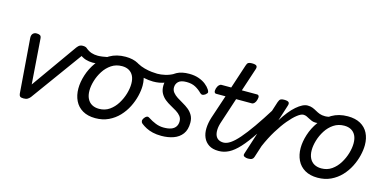

<svg xmlns="http://www.w3.org/2000/svg" viewBox="-71 -1124 3094 1537"><g transform="rotate(15 1476.0 -355.5)"><path d="M168 15Q146 15 138.5 7.5Q131 0 130 -15L95 -468Q94 -491 105.5 -503Q117 -515 136 -515Q153 -515 164 -509Q175 -503 176 -481L203 -110L471 -488Q484 -505 494.5 -510Q505 -515 519 -515Q547 -515 558 -500Q569 -485 555 -468L223 -11Q213 1 201 8Q189 15 168 15Z M629 -405Q599 -405 570.5 -413.5Q542 -422 505 -451Q492 -462 494 -474Q496 -486 507 -496Q518 -506 531.5 -509Q545 -512 554 -504Q577 -485 601 -477Q625 -469 654 -469Q669 -469 691.5 -472Q714 -475 734.5 -479.5Q755 -484 764 -489Q773 -495 779.5 -485.5Q786 -476 786 -463Q786 -450 775 -443Q754 -431 724.5 -422.5Q695 -414 669 -409.5Q643 -405 629 -405Z M763 19Q701 19 658 -6Q615 -31 593.5 -75.5Q572 -120 572 -176Q572 -229 591 -288.5Q610 -348 647.5 -400.5Q685 -453 741.5 -486Q798 -519 873 -519Q935 -519 977.5 -495.5Q1020 -472 1041.5 -429.5Q1063 -387 1063 -331Q1063 -291 1051.5 -243.5Q1040 -196 1016.5 -149.5Q993 -103 957 -65Q921 -27 872.5 -4Q824 19 763 19ZM773 -61Q822 -61 859 -87Q896 -113 921 -153.5Q946 -194 959 -238.5Q972 -283 972 -321Q972 -360 959 -386Q946 -412 922 -425.5Q898 -439 865 -439Q815 -439 777 -413.5Q739 -388 713.5 -348Q688 -308 675 -264Q662 -220 662 -183Q662 -144 675.5 -116.5Q689 -89 714 -75Q739 -61 773 -61Z M1135 -384Q1099 -384 1054 -393.5Q1009 -403 969 -429Q949 -443 951 -459Q953 -475 965 -485.5Q977 -496 985 -491Q1012 -476 1044 -467.5Q1076 -459 1104.5 -456Q1133 -453 1151 -453Q1181 -453 1216 -461Q1251 -469 1285 -488Q1299 -495 1308.5 -484.5Q1318 -474 1317 -457.5Q1316 -441 1295 -430Q1262 -412 1235 -402Q1208 -392 1184.5 -388Q1161 -384 1135 -384Z M1311 19Q1271 19 1239.5 11.5Q1208 4 1184 -8.5Q1160 -21 1141 -36Q1132 -43 1130.5 -55Q1129 -67 1139 -81Q1149 -95 1159.5 -99.5Q1170 -104 1183 -95Q1212 -76 1244.5 -63Q1277 -50 1311 -50Q1349 -50 1373.5 -59Q1398 -68 1410.5 -86.5Q1423 -105 1423 -131Q1423 -156 1408.5 -174Q1394 -192 1371.5 -206Q1349 -220 1323 -234Q1297 -248 1274.5 -266Q1252 -284 1237.5 -310Q1223 -336 1223 -373Q1223 -410 1241 -443Q1259 -476 1298.5 -497.5Q1338 -519 1400 -519Q1445 -519 1480 -506.5Q1515 -494 1538.5 -475Q1562 -456 1574 -437Q1582 -425 1583 -416Q1584 -407 1568 -394Q1555 -385 1545 -384Q1535 -383 1525 -392Q1501 -417 1470.5 -433.5Q1440 -450 1396 -450Q1349 -450 1329 -430.5Q1309 -411 1309 -382Q1309 -359 1323.5 -341Q1338 -323 1360.5 -308.5Q1383 -294 1409 -279.5Q1435 -265 1457.5 -247Q1480 -229 1494.5 -203.5Q1509 -178 1509 -142Q1509 -84 1482.5 -48.5Q1456 -13 1411 3Q1366 19 1311 19Z M1783 17Q1735 17 1704 -3Q1673 -23 1658 -57Q1643 -91 1644.5 -134.5Q1646 -178 1661 -225L1726 -420H1649Q1638 -420 1634 -430Q1630 -440 1635 -460Q1641 -480 1651 -490Q1661 -500 1671 -500H1752L1817 -698Q1823 -718 1832.5 -724Q1842 -730 1862 -730Q1893 -730 1901.5 -720.5Q1910 -711 1903 -691L1840 -500H1966Q1977 -500 1981.5 -490.5Q1986 -481 1980 -460Q1975 -441 1965 -430.5Q1955 -420 1944 -420H1814L1747 -216Q1733 -176 1732 -146Q1731 -116 1739.5 -96.5Q1748 -77 1765 -67.5Q1782 -58 1804 -58Q1818 -58 1824.5 -46.5Q1831 -35 1829 -20.5Q1827 -6 1815.5 5.5Q1804 17 1783 17Z M1787 17Q1773 17 1766 5.5Q1759 -6 1761 -20.5Q1763 -35 1774 -46.5Q1785 -58 1806 -58Q1832 -58 1862.5 -78.5Q1893 -99 1931 -142.5Q1969 -186 2017.5 -255Q2066 -324 2127 -422Q2136 -436 2150 -434.5Q2164 -433 2172 -422.5Q2180 -412 2173 -399Q2104 -280 2050.5 -199.5Q1997 -119 1953 -71.5Q1909 -24 1869 -3.5Q1829 17 1787 17Z M2028 15Q2012 15 1998 8Q1984 1 1991 -18L2141 -483Q2148 -503 2157.5 -509Q2167 -515 2186 -515Q2217 -515 2225.5 -505.5Q2234 -496 2227 -476L2185 -344Q2211 -386 2237 -418.5Q2263 -451 2289 -473.5Q2315 -496 2338 -507.5Q2361 -519 2381 -519Q2400 -519 2407.5 -507Q2415 -495 2412 -479Q2409 -463 2397.5 -451Q2386 -439 2367 -439Q2348 -439 2317.5 -415.5Q2287 -392 2250.5 -348.5Q2214 -305 2177 -244.5Q2140 -184 2108 -110L2076 -11Q2072 2 2061.5 8.5Q2051 15 2028 15Z M2477 -403Q2459 -403 2445 -408.5Q2431 -414 2418.5 -421Q2406 -428 2394 -433.5Q2382 -439 2368 -439Q2349 -439 2342 -451Q2335 -463 2337 -479Q2339 -495 2350.5 -507Q2362 -519 2381 -519Q2405 -519 2422.5 -512Q2440 -505 2456.5 -495.5Q2473 -486 2491.5 -479Q2510 -472 2537 -472Q2551 -472 2572 -476.5Q2593 -481 2603 -486Q2614 -492 2621 -487.5Q2628 -483 2630.5 -473Q2633 -463 2630 -453Q2627 -443 2616 -438Q2600 -430 2575.5 -422Q2551 -414 2525 -408.5Q2499 -403 2477 -403Z M2605 19Q2543 19 2500 -6Q2457 -31 2435.5 -75.5Q2414 -120 2414 -176Q2414 -229 2433 -288.5Q2452 -348 2489.5 -400.5Q2527 -453 2583.5 -486Q2640 -519 2715 -519Q2777 -519 2819.5 -495.5Q2862 -472 2883.5 -429.5Q2905 -387 2905 -331Q2905 -291 2893.5 -243.5Q2882 -196 2858.5 -149.5Q2835 -103 2799 -65Q2763 -27 2714.5 -4Q2666 19 2605 19ZM2615 -61Q2664 -61 2701 -87Q2738 -113 2763 -153.5Q2788 -194 2801 -238.5Q2814 -283 2814 -321Q2814 -360 2801 -386Q2788 -412 2764 -425.5Q2740 -439 2707 -439Q2657 -439 2619 -413.5Q2581 -388 2555.5 -348Q2530 -308 2517 -264Q2504 -220 2504 -183Q2504 -144 2517.5 -116.5Q2531 -89 2556 -75Q2581 -61 2615 -61Z"/></g></svg>

Font: Playwrite AU TAS
Style: Regular
Weight: 400
Designer: Veronika Burian, José Scaglione
Foundry: TypeTogether
Version: Version 1.002